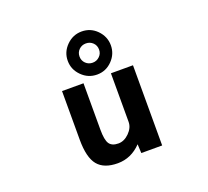

<svg xmlns="http://www.w3.org/2000/svg" viewBox="-139 -998 1278 1182"><g transform="rotate(-20 500.0 -407.5)"><path d="M551.8 -641.6Q570.3 -659.2 570.3 -686Q570.3 -712.9 551.8 -731Q533.2 -749 506.3 -749Q479.5 -749 460.9 -731Q442.4 -712.9 442.4 -686Q442.4 -659.2 460.9 -641.1Q479.5 -623 506.3 -623Q533.2 -623 551.8 -641.6ZM605.5 -786.1Q647.5 -743.2 647.5 -686Q647.5 -628.9 606.4 -586.9Q565.4 -544.9 507.3 -544.9Q449.2 -544.9 407.2 -586.9Q365.2 -628.9 365.2 -686Q365.2 -743.2 407.2 -785.2Q449.2 -827.1 506.8 -827.1Q564.5 -827.1 605.5 -786.1ZM268.6 -523.4H409.2V-218.8Q409.2 -151.4 426.3 -126.5Q443.4 -101.6 485.4 -101.6Q523.4 -101.6 556.2 -134.3Q588.9 -167 588.9 -205.1V-523.4H733.4V2H596.7L593.8 -56.6Q528.3 11.7 440.4 11.7Q350.6 11.7 309.6 -38.1Q268.6 -87.9 268.6 -205.1Z"/></g></svg>

Font: Gen Shin Gothic Monospace Bold
Style: Bold
Weight: 700
Designer: [Source Han Sans]
Ryoko NISHIZUKA  (kana & ideographs); Paul D. Hunt (Latin, Greek & Cyrillic); Wenlong ZHANG  (bopomofo
Version: Version 1.002.20150607